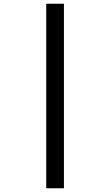

<svg xmlns="http://www.w3.org/2000/svg" viewBox="-20 -778 591 1030"><path d="M228 -758V232H323V-758Z"/></svg>

Font: Noto Kufi Arabic SemiBold
Style: Regular
Weight: 600
Designer: Monotype Design Team, David Williams, Khaled Hosny
Foundry: Google LLC
Version: Version 2.109